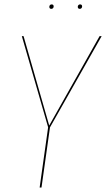

<svg xmlns="http://www.w3.org/2000/svg" viewBox="-20 -843 477 863"><path d="M210.9 -803.2Q201.7 -803.2 201.7 -812.5Q201.7 -816.9 204.6 -820.1Q207.5 -823.2 211.9 -823.2Q221.2 -823.2 221.2 -814Q221.2 -809.6 218.3 -806.4Q215.3 -803.2 210.9 -803.2ZM338.9 -803.2Q329.6 -803.2 329.6 -812.5Q329.6 -816.9 332.5 -820.1Q335.4 -823.2 339.8 -823.2Q349.1 -823.2 349.1 -814Q349.1 -809.6 346.2 -806.4Q343.3 -803.2 338.9 -803.2ZM437 -680.7 204.6 -270.5 166.5 0H158.2L196.3 -271L78.1 -680.7H85.9L201.2 -278.8L427.7 -680.7Z"/></svg>

Font: Fira Sans Compressed Eight
Style: Italic
Weight: 100
Width: 3
Italic angle: -8°
Designer: Carrois Corporate & Edenspiekermann AG
Foundry: Carrois Corporate GbR & Edenspiekermann AG
Version: Version 4.203;PS 004.203;hotconv 1.0.88;makeotf.lib2.5.64775